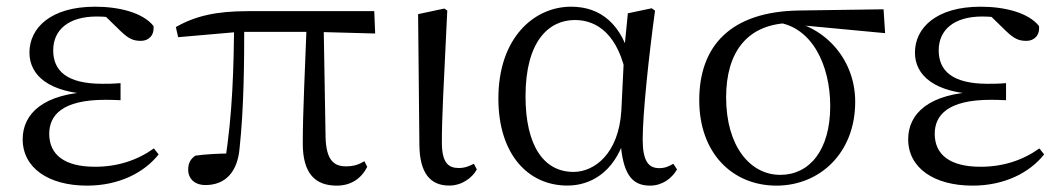

<svg xmlns="http://www.w3.org/2000/svg" viewBox="-20 -551 3236 585"><path d="M245.3 14.6C341.9 14.6 418.8 -24.4 463.3 -80.5L448.9 -98.8C397.3 -62.1 337.4 -42.9 269.6 -42.9C176.1 -42.9 130 -79.9 130 -143.3C130 -199.8 169.7 -246.9 300.6 -246.9C311.2 -246.9 321.2 -246.9 347.3 -245.7V-297.7C322.9 -295.7 307.5 -295.7 291.2 -295.7C182.1 -295.7 142.1 -336.6 142.1 -397.6C142.1 -459.9 188.7 -500.7 274.7 -500.7C300.9 -500.7 320.4 -498.1 355 -491.9L345.7 -511.5L289.6 -512.6L346.9 -456.8C372.7 -431.9 387 -426.5 409.6 -426.5C433.3 -426.5 451 -444 447.6 -471.9C414.9 -512.9 342.1 -530.6 269.8 -530.6C134.5 -530.6 69.7 -465.9 69.7 -390.7C69.7 -321.8 128.4 -267.8 265.7 -263.4V-271.6C110.9 -267.2 49.1 -203.8 49.1 -126.7C49.1 -39.4 127.8 14.6 245.3 14.6Z M606 12.8C664.7 12.8 704 -24.5 710.2 -101.6C723 -221.5 724.2 -357 724.2 -482H693.6C691.9 -350.4 689.3 -205.1 665.1 -56.8L689 -83.6C644 -83.1 607.9 -81.3 575.1 -76.7C560.4 -66.6 553.4 -53.6 553.4 -34.1C553.4 -6.5 573.1 12.8 606 12.8ZM522.8 -437.7 709.8 -454H935.6L1123.1 -448.9L1120.3 -517H734.1C638.9 -517 574.6 -502.3 515.8 -468.5ZM1006 14.6C1048.7 14.6 1080.2 -6.1 1098.9 -42.5L1090.3 -59.8C1073.7 -50 1058.9 -44.2 1033.9 -44.2C996.3 -44.2 974.2 -64.3 972 -131.8L966 -482H914.6C909.8 -347.4 902.5 -211.5 902.5 -114.1C902.5 -20.8 941.7 14.6 1006 14.6Z M1348.8 14.4C1389.1 14.4 1420.3 -11.1 1432.8 -34.8L1423.9 -52C1410.5 -45.5 1397.5 -39.1 1378 -39.1C1346.4 -39.1 1326.3 -54.3 1326.3 -117.6C1326.3 -195.6 1331.5 -282.9 1342.8 -518.8L1334 -525L1253.9 -507.9L1257.8 -111.9C1258.2 -20.4 1293.2 14.4 1348.8 14.4Z M1708.8 14.4C1778.4 14.4 1850.1 -24.7 1882.9 -128.2L1870.1 -127.8C1876.2 -22.8 1903.7 14.6 1960.4 14.6C1997.2 14.6 2026.5 -6.5 2042.8 -34.9L2031.5 -52C2018.2 -44.5 2007.2 -38.7 1988.6 -38.7C1956 -38.7 1938.2 -59.7 1938.2 -126.6C1938.2 -204.1 1956.8 -380.4 1975.8 -518.4L1965.8 -525.8L1893 -510.5L1882.4 -403.1L1873.1 -212.9C1864.7 -81.6 1790.4 -27.2 1727.4 -27.2C1636.9 -27.2 1581.2 -106.8 1581.2 -257.8C1581.2 -425.3 1651.9 -490 1731.7 -490C1799.7 -490 1865.5 -445.3 1889.5 -312.6L1911.3 -358.5H1903.7C1876.6 -478 1809.6 -530.6 1720.2 -530.6C1608 -530.6 1498.5 -436.8 1498.5 -250.6C1498.5 -82.5 1587.7 14.4 1708.8 14.4Z M2346 14.6C2475.7 14.6 2585.7 -82.8 2585.7 -240.9C2585.7 -375.3 2486.8 -479.5 2359 -492L2345.6 -483C2453.7 -469.8 2509.6 -352.9 2509.6 -227.7C2509.6 -93.1 2446.2 -18.2 2357.4 -18.2C2265.7 -18.2 2192.4 -105.3 2192.4 -254.5C2192.4 -391.9 2256.6 -480.5 2393.2 -481L2410.1 -475.1L2676.8 -450L2672.1 -522.7L2414.8 -519C2206.2 -516 2110.5 -411.2 2110.5 -245.6C2110.5 -84.4 2211.5 14.6 2346 14.6Z M2943.3 14.6C3039.9 14.6 3116.8 -24.4 3161.3 -80.5L3146.9 -98.8C3095.3 -62.1 3035.4 -42.9 2967.6 -42.9C2874.1 -42.9 2828 -79.9 2828 -143.3C2828 -199.8 2867.7 -246.9 2998.6 -246.9C3009.2 -246.9 3019.2 -246.9 3045.3 -245.7V-297.7C3020.9 -295.7 3005.5 -295.7 2989.2 -295.7C2880.1 -295.7 2840.1 -336.6 2840.1 -397.6C2840.1 -459.9 2886.7 -500.7 2972.7 -500.7C2998.9 -500.7 3018.4 -498.1 3053 -491.9L3043.7 -511.5L2987.6 -512.6L3044.9 -456.8C3070.7 -431.9 3085 -426.5 3107.6 -426.5C3131.3 -426.5 3149 -444 3145.6 -471.9C3112.9 -512.9 3040.1 -530.6 2967.8 -530.6C2832.5 -530.6 2767.7 -465.9 2767.7 -390.7C2767.7 -321.8 2826.4 -267.8 2963.7 -263.4V-271.6C2808.9 -267.2 2747.1 -203.8 2747.1 -126.7C2747.1 -39.4 2825.8 14.6 2943.3 14.6Z"/></svg>

Font: Source Han Serif TW VF
Style: Regular
Weight: 250
Designer: Ryoko NISHIZUKA 西塚涼子 (kana & ideographs); Frank Grießhammer (Latin, Greek & Cyrillic); Wenlong ZHANG 张文龙 (bopomofo); San
Foundry: Adobe
Version: Version 2.002;hotconv 1.1.0;makeotfexe 2.6.0